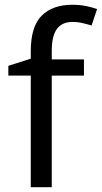

<svg xmlns="http://www.w3.org/2000/svg" viewBox="-20 -785 427 805"><path d="M332 -468H197V0H109V-468H15V-509L109 -539V-570Q109 -674 155 -719.5Q201 -765 283 -765Q315 -765 341.5 -759.5Q368 -754 387 -747L364 -678Q348 -683 327 -688Q306 -693 284 -693Q240 -693 218.5 -663.5Q197 -634 197 -571V-536H332Z"/></svg>

Font: Noto Sans Gothic
Style: Regular
Weight: 400
Designer: Monotype Design Team
Foundry: Monotype Imaging Inc.
Version: Version 2.001; ttfautohint (v1.8.4.7-5d5b)